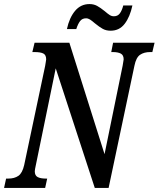

<svg xmlns="http://www.w3.org/2000/svg" viewBox="-38 -924 780 944"><path d="M-8 -46H3Q33 -46 52.5 -59.5Q72 -73 81 -113L184 -600Q185 -609 187 -618.5Q189 -628 189 -632Q189 -654 175 -661Q161 -668 132 -668H121L132 -714H303L476 -166L565 -601Q570 -629 570 -632Q570 -653 556 -660.5Q542 -668 517 -668H509L518 -714H722L711 -668H700Q670 -668 650.5 -654.5Q631 -641 623 -601L496 0H428L236 -588L139 -116Q133 -89 133 -82Q133 -61 147 -53.5Q161 -46 187 -46H194L184 0H-18ZM429 -809Q414 -822 404.5 -828Q395 -834 385 -834Q366 -834 355.5 -820Q345 -806 337 -781H291Q303 -837 331 -870.5Q359 -904 402 -904Q423 -904 439.5 -895Q456 -886 477 -869Q492 -856 501.5 -850Q511 -844 522 -844Q541 -844 551.5 -858.5Q562 -873 568 -897H613Q601 -841 575 -807Q549 -773 506 -773Q484 -773 467.5 -782Q451 -791 429 -809Z"/></svg>

Font: Noto Serif CondSemiBold
Style: Italic
Weight: 600
Width: 3
Italic angle: -12°
Designer: Monotype Design Team
Foundry: Monotype Imaging Inc.
Version: Version 1.001